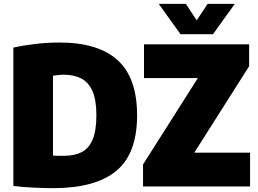

<svg xmlns="http://www.w3.org/2000/svg" viewBox="-20 -971 1344 1000"><path d="M256 9Q208 9 153 6.2Q98 3.5 49.5 -2.5V-723Q102.5 -735 164.8 -742.2Q227 -749.5 290 -749.5Q491 -749.5 592.5 -657.8Q694 -566 694 -370Q694 -170.5 585.5 -80.8Q477 9 256 9ZM313 -159.5Q368 -159.5 405.5 -178.8Q443 -198 462.5 -244.2Q482 -290.5 482 -370.5Q482 -450.5 461.5 -496.8Q441 -543 402.8 -562.5Q364.5 -582 310.5 -582Q298.5 -582 282.5 -580.2Q266.5 -578.5 256 -576.5V-160.5Q272.5 -159.5 286.8 -159.5Q301 -159.5 313 -159.5ZM725 0V-114.5L1010.5 -564.5H730V-740H1277.5V-626L992 -176H1282.5V0ZM920 -793 806.5 -951H948L1004.5 -865L1061.5 -951H1203L1089.5 -793Z"/></svg>

Font: Encode Sans SmCnd Black
Style: Regular
Weight: 900
Width: 4
Designer: Multiple Designers
Foundry: Impallari Type
Version: Version 3.002; ttfautohint (v1.8.3) -l 8 -r 50 -G 200 -x 14 